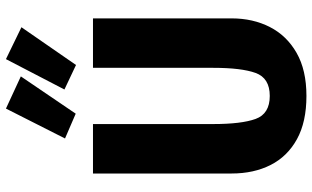

<svg xmlns="http://www.w3.org/2000/svg" viewBox="-225 -823 1065 655"><g transform="rotate(-90 307.5 -495.5)"><path d="M572.3 -710.8V-237.9Q572.3 -165.1 542.8 -107.4Q513.3 -49.7 454.6 -16.2Q395.9 17.4 307.7 17.4Q219 17.4 160.3 -14.9Q101.5 -47.2 72.3 -104.6Q43.1 -162.1 43.1 -237.9V-710.8H211.8V-300.5Q211.8 -204.6 229.2 -156.2Q246.7 -107.7 307.7 -107.7Q368.7 -107.7 386.2 -156.2Q403.6 -204.6 403.6 -300.5V-710.8ZM162.6 -806.2 264.6 -1007.7 374.4 -956.9 247.2 -769.7ZM329.7 -808.2 433.3 -1007.7 542.1 -954.9 413.3 -768.7Z"/></g></svg>

Font: FiraCode Nerd Font
Style: Bold
Weight: 700
Designer: Carrois Corporate, Edenspiekermann AG, Nikita Prokopov
Foundry: Carrois Corporate, Edenspiekermann AG, Nikita Prokopov
Version: Version 6.002;Nerd Fonts 2.1.0